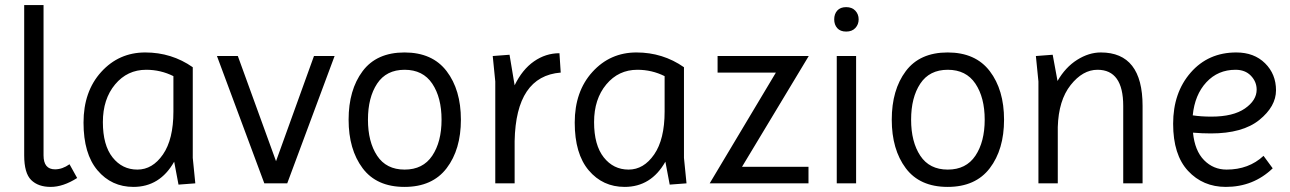

<svg xmlns="http://www.w3.org/2000/svg" viewBox="-20 -720 5066 754"><path d="M75 -700H151V-110Q151 -55 196 -55Q225 -55 253 -75L283 -21Q228 14 179 14Q130 14 102.5 -13Q75 -40 75 -110Z M504 14Q418 14 363 -51Q308 -116 308 -238.5Q308 -361 377.5 -437.5Q447 -514 550.5 -514Q654 -514 737 -456V-100L747 0L681 5L664 -85Q608 14 504 14ZM661 -282V-421Q611 -446 554 -446Q480 -446 432 -388.5Q384 -331 384 -240.5Q384 -150 422 -102Q460 -54 519.5 -54Q579 -54 620 -113.5Q661 -173 661 -282Z M914 -500 1064 -87 1213 -500H1294L1108 0H1018L832 -500Z M1404 -59.5Q1349 -133 1349 -250Q1349 -367 1404 -440.5Q1459 -514 1568.5 -514Q1678 -514 1734 -440.5Q1790 -367 1790 -250Q1790 -133 1734 -59.5Q1678 14 1568.5 14Q1459 14 1404 -59.5ZM1461 -391.5Q1425 -337 1425 -250Q1425 -163 1461 -108.5Q1497 -54 1569 -54Q1641 -54 1677.5 -108.5Q1714 -163 1714 -250Q1714 -337 1677.5 -391.5Q1641 -446 1569 -446Q1497 -446 1461 -391.5Z M2001 0H1925V-400L1915 -500L1981 -505L2001 -385Q2031 -447 2077 -479Q2123 -511 2177 -511L2182 -435Q2006 -421 2001 -166Z M2433 14Q2347 14 2292 -51Q2237 -116 2237 -238.5Q2237 -361 2306.5 -437.5Q2376 -514 2479.5 -514Q2583 -514 2666 -456V-100L2676 0L2610 5L2593 -85Q2537 14 2433 14ZM2590 -282V-421Q2540 -446 2483 -446Q2409 -446 2361 -388.5Q2313 -331 2313 -240.5Q2313 -150 2351 -102Q2389 -54 2448.5 -54Q2508 -54 2549 -113.5Q2590 -173 2590 -282Z M2798 -435V-500H3156L2894 -65H3155V0H2767L3027 -435Z M3268 -609.5Q3256 -623 3256 -644Q3256 -665 3268 -678.5Q3280 -692 3303 -692Q3326 -692 3339 -678Q3352 -664 3352 -644Q3352 -624 3339 -610Q3326 -596 3303 -596Q3280 -596 3268 -609.5ZM3266 0V-500H3342V0Z M3537 -59.5Q3482 -133 3482 -250Q3482 -367 3537 -440.5Q3592 -514 3701.5 -514Q3811 -514 3867 -440.5Q3923 -367 3923 -250Q3923 -133 3867 -59.5Q3811 14 3701.5 14Q3592 14 3537 -59.5ZM3594 -391.5Q3558 -337 3558 -250Q3558 -163 3594 -108.5Q3630 -54 3702 -54Q3774 -54 3810.5 -108.5Q3847 -163 3847 -250Q3847 -337 3810.5 -391.5Q3774 -446 3702 -446Q3630 -446 3594 -391.5Z M4303 -514Q4467 -514 4467 -304V0H4391V-304Q4391 -446 4290 -446Q4232 -446 4184.5 -386Q4137 -326 4134 -221V0H4058V-400L4048 -500L4114 -505L4133 -402Q4164 -456 4210 -485Q4256 -514 4303 -514Z M4794 14Q4704 14 4645.5 -49Q4587 -112 4587 -234Q4587 -356 4656 -435Q4725 -514 4835 -514Q4905 -514 4948 -471.5Q4991 -429 4991 -365.5Q4991 -302 4925.5 -249Q4860 -196 4735 -196Q4702 -196 4665 -199Q4672 -128 4708.5 -91Q4745 -54 4797 -54Q4884 -54 4942 -108L4978 -59Q4902 14 4794 14ZM4832 -446Q4763 -446 4717.5 -397Q4672 -348 4664 -267Q4697 -262 4737 -262Q4823 -262 4869 -294Q4915 -326 4915 -368Q4915 -399 4892.5 -422.5Q4870 -446 4832 -446Z"/></svg>

Font: Imprima
Style: Regular
Weight: 400
Version: Version 1.001